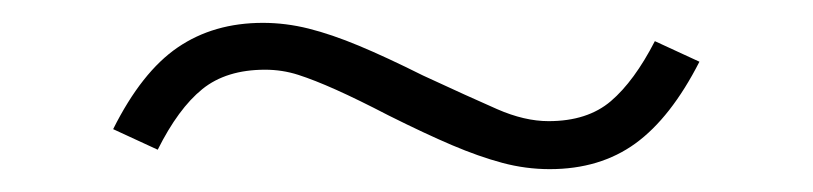

<svg xmlns="http://www.w3.org/2000/svg" viewBox="-20 -369 711 168"><path d="M461 -221Q440 -221 419.5 -226.5Q399 -232 375.5 -242Q352 -252 320 -268Q293 -282 274 -290.5Q255 -299 241 -303.5Q227 -308 212 -308Q178 -308 157 -291Q136 -274 118 -238L79 -256Q104 -306 135.5 -327.5Q167 -349 210 -349Q230 -349 250 -344Q270 -339 294 -329Q318 -319 350 -303Q391 -284 415 -273.5Q439 -263 460 -263Q494 -263 514.5 -280.5Q535 -298 553 -333L592 -315Q567 -266 536 -243.5Q505 -221 461 -221Z"/></svg>

Font: Nunito Sans 10pt SemiExpanded ExtraLight
Style: Regular
Weight: 250
Width: 6
Designer: Vernon Adams
Foundry: Vernon Adams
Version: Version 3.101;gftools[0.9.27]